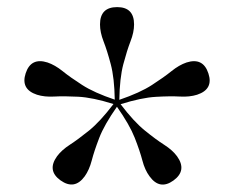

<svg xmlns="http://www.w3.org/2000/svg" viewBox="-20 -788 640 527"><path d="M212.5 -304Q184.5 -265.5 146 -293Q108.5 -320 136.5 -359Q149 -376 171.8 -390.8Q194.5 -405.5 224.8 -430Q255 -454.5 291.5 -502.5Q234 -520.5 194.8 -522.5Q155.5 -524.5 128.8 -523Q102 -521.5 81.5 -528Q36 -543 50.5 -587Q65 -631 110.5 -616.5Q131 -609.5 151.8 -592.8Q172.5 -576 205.5 -554.8Q238.5 -533.5 295 -514.5Q294 -574 284 -611.8Q274 -649.5 264.2 -674.5Q254.5 -699.5 254.5 -721Q254.5 -768.5 301.5 -768.5Q348 -768.5 348 -721Q348 -699.5 338.2 -674.5Q328.5 -649.5 318.5 -611.8Q308.5 -574 307.5 -514Q364.5 -533.5 397.2 -554.8Q430 -576 450.8 -592.8Q471.5 -609.5 492 -616.5Q537.5 -631 552 -586.5Q566.5 -543 521 -528Q500.5 -521.5 473.8 -523Q447 -524.5 407.8 -522.2Q368.5 -520 311 -502Q347 -454.5 377.5 -429.8Q408 -405 430.8 -390.5Q453.5 -376 466 -359Q494 -320 456 -292.5Q418.5 -265.5 390.5 -304Q377.5 -321.5 370.8 -347.5Q364 -373.5 349.8 -409.8Q335.5 -446 301 -495Q266.5 -446 252.5 -409.8Q238.5 -373.5 231.8 -347.5Q225 -321.5 212.5 -304Z"/></svg>

Font: Fraunces 72pt
Style: Regular
Weight: 400
Version: Version 1.000;[0bf87f6ff]